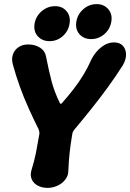

<svg xmlns="http://www.w3.org/2000/svg" viewBox="-20 -898 633 933"><path d="M211 15Q185 15 164.5 4.5Q144 -6 135 -25Q126 -44 132 -68Q147 -116 155 -157Q163 -198 171 -245Q172 -252 171 -257.5Q170 -263 168 -269Q143 -319 119.5 -371Q96 -423 76.5 -477Q57 -531 43 -583Q35 -611 42.5 -633Q50 -655 69.5 -668.5Q89 -682 117 -682Q150 -682 174.5 -666.5Q199 -651 204 -622Q216 -561 229.5 -507.5Q243 -454 271 -397Q275 -390 281 -397Q314 -434 339.5 -467.5Q365 -501 386 -535.5Q407 -570 424 -609Q443 -646 472.5 -669Q502 -692 533 -692Q562 -692 577 -675.5Q592 -659 592.5 -634Q593 -609 577 -581Q544 -529 505.5 -476Q467 -423 425.5 -371Q384 -319 342 -269Q337 -263 334.5 -257.5Q332 -252 331 -245Q323 -198 318.5 -157Q314 -116 312 -68Q312 -44 297 -25Q282 -6 259 4.5Q236 15 211 15ZM221 -698Q185 -698 163.5 -722Q142 -746 148 -783Q154 -819 182.5 -843.5Q211 -868 248 -868Q283 -868 303.5 -843.5Q324 -819 318 -783Q312 -746 284.5 -722Q257 -698 221 -698ZM423 -708Q387 -708 366 -732Q345 -756 351 -793Q357 -829 385 -853.5Q413 -878 450 -878Q485 -878 506 -853.5Q527 -829 521 -793Q515 -756 487 -732Q459 -708 423 -708Z"/></svg>

Font: Winky Sans
Style: Bold Italic
Weight: 700
Italic angle: -8.97852°
Designer: Simon Atzbach
Foundry: typofactur
Version: Version 1.205